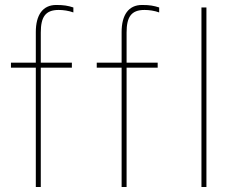

<svg xmlns="http://www.w3.org/2000/svg" viewBox="-20 -752 950 772"><path d="M144 -500V-621C144 -683 162 -712 216 -712C234 -712 256 -709 275 -702V-722C253 -729 237 -732 206 -732C152 -732 124 -692 124 -623V-500H24V-480H124V0H144V-480H269V-500ZM489 -500V-621C489 -683 507 -712 561 -712C579 -712 601 -709 620 -702V-722C598 -729 582 -732 551 -732C497 -732 469 -692 469 -623V-500H369V-480H469V0H489V-480H614V-500ZM790 0H810V-722H790Z"/></svg>

Font: Perun Thin
Style: Regular
Weight: 100
Foundry: Copyright (c) Stefan Peev, Context Ltd, 2016
Version: Version 1.089